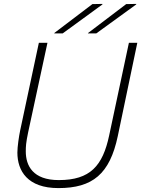

<svg xmlns="http://www.w3.org/2000/svg" viewBox="-20 -949 723 983"><path d="M583 -252 683 -730H640L539 -256C506 -100 442 -27 281 -27C148 -27 112 -101 112 -174C112 -198 113 -219 124 -271L223 -730H179L83 -280C77 -251 69 -198 69 -168C69 -74 121 14 279 14C454 14 542 -58 583 -252ZM258 -778H301L504 -926L505 -929L453 -928L258 -780ZM430 -778H473L677 -926L678 -929L626 -928L431 -780Z"/></svg>

Font: Nacelle UltraLight
Style: Italic
Weight: 200
Italic angle: -12°
Designer: Sora Sagano
Foundry: Sora Sagano
Version: Version 1.000;FEAKit 1.0